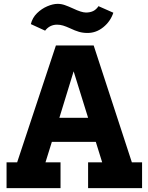

<svg xmlns="http://www.w3.org/2000/svg" viewBox="-20 -976 768 996"><path d="M214 -817 140 -851Q148 -884 172 -907.5Q196 -931 225.5 -943.5Q255 -956 279 -956Q298 -956 316.5 -949.5Q335 -943 359 -932Q403 -911 426 -911Q447 -911 463 -918.5Q479 -926 491 -944L568 -910Q553 -865 516 -835Q479 -805 434 -805Q410 -805 389.5 -811Q369 -817 344 -829Q322 -839 307 -843.5Q292 -848 276 -848Q238 -848 214 -817ZM664 -134H717V0H437V-134H510L477 -240H249L216 -134H294V0H14V-134H69L270 -740H466ZM288 -365H437L362 -606Z"/></svg>

Font: Arvo
Style: Bold
Weight: 700
Designer: Anton Koovit (Cyrillic Expansion: Cyreal)
Foundry: Anton Koovit, Yassin Baggar
Version: Version 3.000